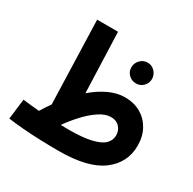

<svg xmlns="http://www.w3.org/2000/svg" viewBox="-164 -902 1085 1082"><g transform="rotate(30 378.5 -361.5)"><path d="M351 13Q293 13 232 11Q171 9 116 4.5Q61 0 18 -6L34 -138Q93 -131 141 -127Q162 -162 185 -194L168 -736H304L318 -344Q368 -387 420.5 -411.5Q473 -436 525 -436Q582 -436 626 -411Q670 -386 695.5 -340.5Q721 -295 721 -235Q721 -123 630 -55Q539 13 351 13ZM511 -300Q475 -300 435 -273.5Q395 -247 356.5 -205.5Q318 -164 287 -120Q310 -119 337 -119Q429 -119 484 -132Q539 -145 563 -168.5Q587 -192 587 -225Q587 -255 567 -277.5Q547 -300 511 -300ZM537 -534Q508 -534 488.5 -553.5Q469 -573 469 -600Q469 -628 488.5 -648.5Q508 -669 537 -669Q564 -669 583.5 -648.5Q603 -628 603 -600Q603 -573 583.5 -553.5Q564 -534 537 -534Z"/></g></svg>

Font: Noto Sans Arabic Cond
Style: Bold
Weight: 700
Width: 3
Designer: Monotype Design Team, Nadine Chahine, Nizar Qandah and Khaled Hosny
Foundry: Monotype Imaging Inc.
Version: Version 2.012; ttfautohint (v1.8.4.7-5d5b)